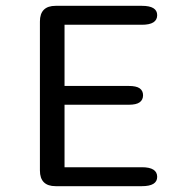

<svg xmlns="http://www.w3.org/2000/svg" viewBox="-20 -639 659 659"><path d="M519.5 -587Q519.5 -554 467 -554H201.5V-344H422Q448 -344 459.5 -335.8Q471 -327.5 471 -312Q471 -296.5 459.5 -288Q448 -279.5 422 -279.5H201.5V-65H467Q519.5 -65 519.5 -32Q519.5 0 467 0H171Q117 0 117 -54V-565Q117 -619 171 -619H467Q519.5 -619 519.5 -587Z"/></svg>

Font: Sono Monospace
Style: Regular
Weight: 400
Designer: Tyler Finck
Foundry: Tyler Finck
Version: Version 2.112